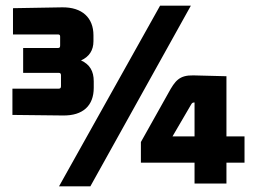

<svg xmlns="http://www.w3.org/2000/svg" viewBox="-20 -650 905 680"><path d="M312 -339V-362C312 -398 298 -422 267 -436C296 -449 311 -472 311 -504V-525C311 -587 271 -625 200 -624L26 -621V-528H185C191 -528 193 -526 193 -520V-489C193 -482 191 -480 185 -480H62V-392H188C194 -392 196 -389 196 -383V-345C196 -339 194 -336 188 -336H24V-243L203 -241C274 -240 312 -276 312 -339ZM547 -630 189 10H300L656 -630ZM782 0V-74H846V-167H782V-380L665 -383C615 -384 600 -364 576 -320L479 -147V-74H669V0ZM657 -280C660 -285 662 -287 668 -287H669V-167H591Z"/></svg>

Font: Gemini
Style: Regular
Weight: 700
Designer: Pushpananda Ekanayake, Sol Matas, Kosala Senevirathne
Foundry: Mooniak
Version: Version 1.000;PS 1.0;hotconv 1.0.86;makeotf.lib2.5.63406